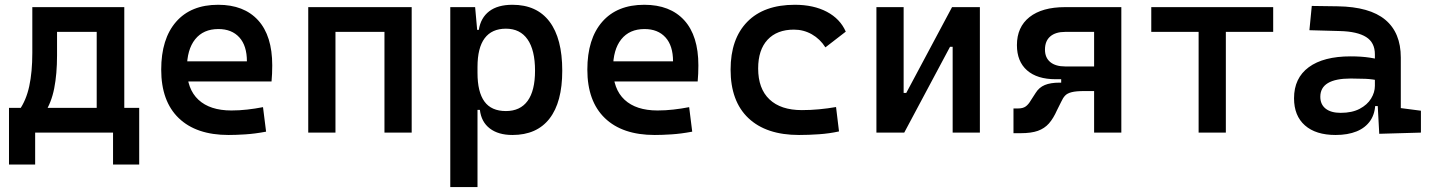

<svg xmlns="http://www.w3.org/2000/svg" viewBox="-20 -547 5899 792"><path d="M163.6 -80.1 59.1 -92.3Q87.9 -132.8 100.6 -191.2Q113.3 -249.5 113.3 -329.1V-517.6H215.3V-318.8Q215.3 -241.7 203.6 -182.4Q191.9 -123 163.6 -80.1ZM17.1 131.8V-72.8H125V131.8ZM446.3 131.8V-72.8H554.2V131.8ZM378.9 0V-517.6H492.7V0ZM166.5 -415.5V-517.6H441.9V-415.5ZM554.2 -102.1V0H17.1V-102.1Z M922.9 9.8Q789.6 9.8 717.3 -59.8Q645 -129.4 645 -259.8Q645 -386.7 706.3 -457Q767.6 -527.3 879.9 -527.3Q986.3 -527.3 1044.7 -463.4Q1103 -399.4 1103 -277.3Q1103 -242.2 1100.1 -210.9H731.9V-293.9H998.5Q998.5 -358.4 967.3 -392.8Q936 -427.2 880.9 -427.2Q818.8 -427.2 784.9 -384.8Q751 -342.3 751 -264.6Q751 -179.7 798.6 -135.5Q846.2 -91.3 934.6 -91.3Q967.3 -91.3 999.5 -95Q1031.7 -98.6 1064.9 -105L1077.6 -3.9Q1030.8 4.9 991.7 7.3Q952.6 9.8 922.9 9.8Z M1565.9 0V-517.6H1678.2V0ZM1251.5 0V-517.6H1363.8V0ZM1274.4 -415.5V-517.6H1667V-415.5Z M1837.4 224.6V-517.6H1939.9L1949.7 -408.2V224.6ZM2093.8 9.8Q2035.6 9.8 2000.5 -17.1Q1965.3 -43.9 1959.5 -93.8H1914.6L1949.7 -246.1Q1949.7 -167.5 1978.3 -128.2Q2006.8 -88.9 2066.9 -88.9Q2126 -88.9 2156.5 -130.9Q2187 -172.9 2187 -255.4Q2187 -340.3 2156.2 -384.5Q2125.5 -428.7 2066.9 -428.7Q2008.8 -428.7 1979.2 -389.2Q1949.7 -349.6 1949.7 -271L1916 -423.8H1955.1Q1962.9 -473.6 1998 -500.5Q2033.2 -527.3 2093.8 -527.3Q2194.3 -527.3 2246.8 -457.8Q2299.3 -388.2 2299.3 -255.4Q2299.3 -125.5 2246.8 -57.9Q2194.3 9.8 2093.8 9.8Z M2680.7 9.8Q2547.4 9.8 2475.1 -59.8Q2402.8 -129.4 2402.8 -259.8Q2402.8 -386.7 2464.1 -457Q2525.4 -527.3 2637.7 -527.3Q2744.1 -527.3 2802.5 -463.4Q2860.8 -399.4 2860.8 -277.3Q2860.8 -242.2 2857.9 -210.9H2489.7V-293.9H2756.3Q2756.3 -358.4 2725.1 -392.8Q2693.8 -427.2 2638.7 -427.2Q2576.7 -427.2 2542.7 -384.8Q2508.8 -342.3 2508.8 -264.6Q2508.8 -179.7 2556.4 -135.5Q2604 -91.3 2692.4 -91.3Q2725.1 -91.3 2757.3 -95Q2789.6 -98.6 2822.8 -105L2835.4 -3.9Q2788.6 4.9 2749.5 7.3Q2710.4 9.8 2680.7 9.8Z M3275.9 9.8Q3140.6 9.8 3067.1 -59.8Q2993.7 -129.4 2993.7 -259.8Q2993.7 -386.7 3062.5 -457Q3131.3 -527.3 3258.8 -527.3Q3335.9 -527.3 3390.9 -498.3Q3445.8 -469.2 3468.8 -416.5L3384.8 -351.6Q3362.8 -386.2 3328.9 -405.5Q3294.9 -424.8 3254.9 -424.8Q3185.1 -424.8 3146.2 -383.1Q3107.4 -341.3 3107.4 -264.6Q3107.4 -181.2 3154.1 -137Q3200.7 -92.8 3287.6 -92.8Q3323.2 -92.8 3359.1 -96.2Q3395 -99.6 3428.7 -105.5L3440.9 -4.9Q3400.9 3.9 3358.4 6.8Q3315.9 9.8 3275.9 9.8Z M3672.4 0V-163.6H3718.3L3907.2 -517.6H3941.4V-354H3898.9L3710 0ZM3595.2 0V-517.6H3707.5V0ZM3909.7 0V-517.6H4022V0Z M4334.5 -220.2Q4258.3 -220.2 4216.6 -256.8Q4174.8 -293.5 4174.8 -360.8Q4174.8 -435.5 4226.8 -476.6Q4278.8 -517.6 4373.5 -517.6H4509.8V-415.5H4374.5Q4334 -415.5 4312.3 -396.7Q4290.5 -377.9 4290.5 -342.3Q4290.5 -309.1 4312.3 -291Q4334 -272.9 4374.5 -272.9H4500L4495.1 -220.2ZM4160.6 2.4V-99.6H4179.2Q4199.2 -99.6 4210.7 -107.7Q4222.2 -115.7 4232.4 -133.3L4252 -163.6Q4266.1 -186.5 4289.8 -196.3Q4313.5 -206.1 4350.6 -206.1H4443.4L4452.6 -171.4Q4418.5 -171.4 4400.4 -166.7Q4382.3 -162.1 4373.3 -152.3Q4364.3 -142.6 4357.4 -127L4340.3 -92.8Q4325.2 -58.6 4306.9 -37.8Q4288.6 -17.1 4261.2 -7.3Q4233.9 2.4 4190.9 2.4ZM4357.4 -171.4V-272.9H4516.6V-171.4ZM4493.2 0V-517.6H4605.5V0Z M4924.3 0V-517.6H5036.6V0ZM4729 -415.5V-517.6H5231.9V-415.5Z M5669.4 4.9 5661.1 -148.4 5651.4 -198.7V-322.8Q5651.4 -371.6 5615.2 -394.3Q5579.1 -417 5507.8 -418.9L5381.3 -422.4L5391.1 -522.5L5498 -521Q5629.9 -519 5694.1 -465.6Q5758.3 -412.1 5758.3 -309.6V-101.1L5841.3 -90.3V0ZM5489.3 9.8Q5407.7 9.8 5362.8 -29.8Q5317.9 -69.3 5317.9 -141.6Q5317.9 -225.1 5378.7 -269.8Q5439.5 -314.5 5551.3 -314.5Q5596.2 -314.5 5631.1 -309.1Q5666 -303.7 5695.3 -293.5L5673.8 -213.4Q5641.6 -220.7 5612.1 -221.9Q5582.5 -223.1 5551.8 -223.1Q5426.3 -223.1 5426.3 -147.9Q5426.3 -116.2 5448.2 -98.9Q5470.2 -81.5 5510.3 -81.5Q5557.1 -81.5 5588.6 -98.1Q5620.1 -114.7 5635.7 -140.4Q5651.4 -166 5651.4 -192.9V-242.2L5677.7 -109.4H5636.7L5653.3 -125Q5653.3 -80.1 5633.1 -50Q5612.8 -20 5576.2 -5.1Q5539.6 9.8 5489.3 9.8Z"/></svg>

Font: Cascadia Mono Medium
Style: Regular
Weight: 500
Monospace: yes
Designer: Aaron Bell
Foundry: Saja Typeworks
Version: Version 2407.024